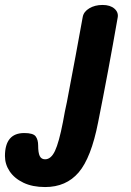

<svg xmlns="http://www.w3.org/2000/svg" viewBox="-160 -519 528 775"><path d="M-140 111Q-140 18 -62 18Q-26 18 -16 31.5Q-6 45 -6 68Q-6 98 0.5 111Q7 124 22 124Q46 124 62 90Q78 56 94 -26Q102 -72 110 -107Q148 -306 174 -451Q178 -472 200.5 -485.5Q223 -499 254 -499Q285 -499 302 -484Q319 -469 315 -448Q277 -230 236 -25Q208 118 157.5 177Q107 236 22 236Q-29 236 -65.5 218.5Q-102 201 -121 172.5Q-140 144 -140 111Z"/></svg>

Font: Mali
Style: Bold Italic
Weight: 700
Italic angle: -10°
Version: Version 1.000; ttfautohint (v1.6)